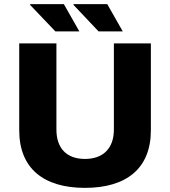

<svg xmlns="http://www.w3.org/2000/svg" viewBox="-20 -897 823 929"><path d="M457 -745H574L499 -877H336L335 -874ZM248 -745H364L289 -877H127L125 -874ZM391 12C592 12 710 -82 710 -267V-687H531V-270C531 -181 481 -128 391 -128C301 -128 253 -181 253 -270V-687H73V-267C73 -82 191 12 391 12Z"/></svg>

Font: Archivo ExtraBold
Style: Regular
Weight: 800
Designer: Hector Gatti
Foundry: Omnibus-Type
Version: Version 2.001